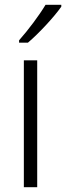

<svg xmlns="http://www.w3.org/2000/svg" viewBox="-20 -785 277 805"><path d="M237 -757V-765H171C144 -720 99 -660 60 -616V-606H97C143 -645 207 -714 237 -757ZM136 0V-532H80V0Z"/></svg>

Font: Noto Sans Gujarati UI SemiCondensed Light
Style: Regular
Weight: 300
Width: 4
Designer: Jelle Bosma - Monotype Design Team, Universal Thirst
Foundry: Monotype Imaging Inc.
Version: Version 2.106